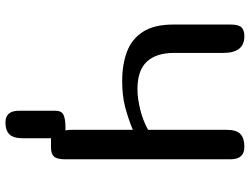

<svg xmlns="http://www.w3.org/2000/svg" viewBox="-126 -623 916 704"><g transform="rotate(90 332.0 -271.0)"><path d="M521 0H487V102Q487 138 472.5 152.5Q458 167 429 167Q386 167 386 117V-16Q386 -39 401.5 -46Q417 -53 446 -53H458Q456 -64 456 -77V-300Q412 -282 371 -271.5Q330 -261 278 -261Q215 -261 168.5 -279Q122 -297 96 -338Q70 -379 70 -448V-659Q70 -687 80 -698Q90 -709 113 -709Q174 -709 174 -632V-451Q174 -386 206 -351.5Q238 -317 307 -317Q340 -317 381 -327Q422 -337 456 -356V-644Q456 -680 471.5 -694.5Q487 -709 518 -709Q564 -709 564 -659V-50Q564 -22 554 -11Q544 0 521 0Z"/></g></svg>

Font: Marmelad
Style: Regular
Weight: 400
Designer: Manvel Shmavonyan
Foundry: Cyreal
Version: Version 1.110; ttfautohint (v1.8.4.7-5d5b)